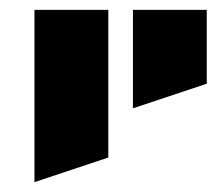

<svg xmlns="http://www.w3.org/2000/svg" viewBox="-20 -520 440 390"><path d="M50 -500H200V-200L50 -150ZM250 -500H400V-350L250 -300Z"/></svg>

Font: SOV_Meka
Style: Book
Weight: 400
Version: Version 1.00